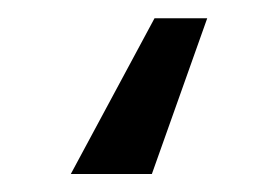

<svg xmlns="http://www.w3.org/2000/svg" viewBox="-20 11 307 212"><path d="M208.8 31.2H150.6L58.2 203.1H147.7Z"/></svg>

Font: Karasuma Gothic
Style: Regular
Weight: 400
Designer: Rasmus Andersson, Ryoko Nishizuka
Foundry: Genbu
Version: Version 1.00